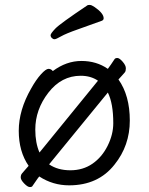

<svg xmlns="http://www.w3.org/2000/svg" viewBox="-20 -733 602 778"><path d="M393 -649Q344 -631 295.5 -614Q247 -597 227 -585.5Q207 -574 201 -574Q195 -574 190 -579Q185 -584 185 -590.5Q185 -597 204 -617Q223 -637 335 -712Q337 -713 344 -713Q351 -713 364 -704Q400 -679 400 -659Q400 -652 393 -649ZM260 18Q194 18 139 -18Q131 -8 124.5 2Q118 12 112 20Q110 25 101 25Q92 25 78 10.5Q64 -4 64 -14Q64 -24 69 -30Q74 -36 81.5 -44.5Q89 -53 96 -61Q56 -119 56 -203Q56 -287 106 -374Q126 -410 146 -432Q166 -454 176.5 -454Q187 -454 194 -445Q249 -486 310 -486Q371 -486 417 -454Q429 -470 444 -493Q447 -498 455.5 -498Q464 -498 477 -483Q490 -468 490 -456.5Q490 -445 486 -440Q482 -435 475 -427.5Q468 -420 460 -411Q506 -346 506 -244.5Q506 -143 444 -66Q378 18 260 18ZM377 -406Q348 -426 307 -426Q229 -426 176 -357.5Q123 -289 123 -208Q123 -154 140 -115ZM179 -67Q214 -43 265 -43Q316 -43 354.5 -69.5Q393 -96 416 -142Q439 -188 439 -234Q439 -314 417 -358Z"/></svg>

Font: LXGW WenKai
Style: Regular
Weight: 400
Designer: LXGW / Fontworks Inc.
Foundry: LXGW / Fontworks Inc.
Version: Version 1.520; June 14, 2025